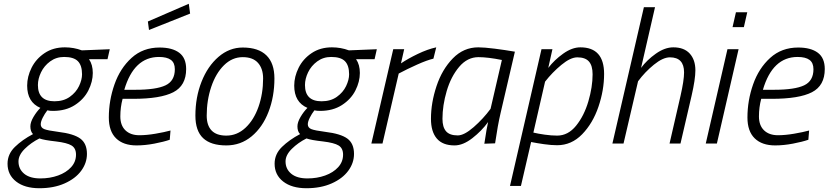

<svg xmlns="http://www.w3.org/2000/svg" viewBox="-20 -761 4393 1018"><path d="M20 107Q20 56 59 18Q98 -20 155 -50Q141 -64 141 -91Q141 -113 157.5 -141Q174 -169 194 -189Q124 -219 124 -307Q124 -355 147.5 -402Q171 -449 216.5 -479.5Q262 -510 324 -510Q371 -510 414 -494L562 -500L550 -447H452Q472 -418 472 -374Q472 -328 448.5 -281.5Q425 -235 377 -204Q329 -173 261 -173Q243 -173 231 -176Q217 -158 206.5 -137Q196 -116 196 -102Q196 -84 214.5 -76.5Q233 -69 288 -62Q371 -52 406 -26Q441 0 441 55Q441 103 410.5 144.5Q380 186 322.5 211.5Q265 237 189 237Q111 237 65.5 201.5Q20 166 20 107ZM415 -367Q415 -414 393 -436.5Q371 -459 320 -459Q278 -459 246 -435.5Q214 -412 197.5 -377.5Q181 -343 181 -310Q181 -224 269 -224Q317 -224 350 -247.5Q383 -271 399 -304.5Q415 -338 415 -367ZM383 59Q383 25 359.5 10.5Q336 -4 277 -11Q213 -18 189 -27Q145 -5 111.5 28Q78 61 78 95Q78 135 108 160Q138 185 194 185Q245 185 288 169.5Q331 154 357 125.5Q383 97 383 59Z M557 -138Q557 -228 587 -313.5Q617 -399 677.5 -454Q738 -509 826 -509Q893 -509 930 -481.5Q967 -454 967 -395Q967 -307 899 -272Q831 -237 686 -237H630Q618 -192 618 -144Q618 -96 645 -70Q672 -44 719 -44Q757 -44 804 -52Q851 -60 884 -69L880 -20Q848 -9 798.5 0.5Q749 10 704 10Q634 10 595.5 -27.5Q557 -65 557 -138ZM698 -285Q808 -285 857.5 -308.5Q907 -332 907 -394Q907 -428 886 -443.5Q865 -459 823 -459Q690 -459 639 -285ZM764 -647 981 -741 988 -689 770 -602Z M1016 -148Q1016 -245 1048.5 -327.5Q1081 -410 1138.5 -459.5Q1196 -509 1267 -509Q1350 -509 1392.5 -467.5Q1435 -426 1435 -345Q1435 -249 1403.5 -167.5Q1372 -86 1314 -38Q1256 10 1180 10Q1098 10 1057 -28.5Q1016 -67 1016 -148ZM1375 -345Q1375 -397 1348 -427.5Q1321 -458 1267 -458Q1211 -458 1167.5 -415Q1124 -372 1100 -300.5Q1076 -229 1076 -148Q1076 -96 1102 -69Q1128 -42 1180 -42Q1237 -42 1281.5 -83.5Q1326 -125 1350.5 -194.5Q1375 -264 1375 -345Z M1436 107Q1436 56 1475 18Q1514 -20 1571 -50Q1557 -64 1557 -91Q1557 -113 1573.5 -141Q1590 -169 1610 -189Q1540 -219 1540 -307Q1540 -355 1563.5 -402Q1587 -449 1632.5 -479.5Q1678 -510 1740 -510Q1787 -510 1830 -494L1978 -500L1966 -447H1868Q1888 -418 1888 -374Q1888 -328 1864.5 -281.5Q1841 -235 1793 -204Q1745 -173 1677 -173Q1659 -173 1647 -176Q1633 -158 1622.5 -137Q1612 -116 1612 -102Q1612 -84 1630.5 -76.5Q1649 -69 1704 -62Q1787 -52 1822 -26Q1857 0 1857 55Q1857 103 1826.5 144.5Q1796 186 1738.5 211.5Q1681 237 1605 237Q1527 237 1481.5 201.5Q1436 166 1436 107ZM1831 -367Q1831 -414 1809 -436.5Q1787 -459 1736 -459Q1694 -459 1662 -435.5Q1630 -412 1613.5 -377.5Q1597 -343 1597 -310Q1597 -224 1685 -224Q1733 -224 1766 -247.5Q1799 -271 1815 -304.5Q1831 -338 1831 -367ZM1799 59Q1799 25 1775.5 10.5Q1752 -4 1693 -11Q1629 -18 1605 -27Q1561 -5 1527.5 28Q1494 61 1494 95Q1494 135 1524 160Q1554 185 1610 185Q1661 185 1704 169.5Q1747 154 1773 125.5Q1799 97 1799 59Z M2065 -500H2123L2106 -425Q2143 -450 2195 -475Q2247 -500 2293 -510L2278 -450Q2244 -442 2191.5 -418.5Q2139 -395 2094 -371L2008 0H1949Z M2265 -131Q2265 -216 2294.5 -304.5Q2324 -393 2381 -451.5Q2438 -510 2516 -510Q2547 -510 2602.5 -503Q2658 -496 2710 -487L2634 -161Q2619 -97 2605 -1L2548 1Q2561 -86 2568 -114Q2534 -67 2484.5 -28.5Q2435 10 2390 10Q2327 10 2296 -26.5Q2265 -63 2265 -131ZM2581 -184 2641 -443Q2566 -458 2517 -458Q2458 -458 2414.5 -406.5Q2371 -355 2348.5 -278.5Q2326 -202 2326 -131Q2326 -87 2345 -65Q2364 -43 2407 -43Q2441 -43 2491.5 -87Q2542 -131 2581 -184Z M2851 -500H2909L2887 -401Q2919 -443 2966 -476.5Q3013 -510 3057 -510Q3183 -510 3183 -369Q3183 -283 3153 -195Q3123 -107 3066.5 -49Q3010 9 2934 9Q2903 9 2864.5 3.5Q2826 -2 2796 -8L2742 225H2684ZM3122 -367Q3122 -413 3102.5 -435Q3083 -457 3041 -457Q3005 -457 2956.5 -417Q2908 -377 2870 -328L2808 -58Q2833 -52 2868.5 -47Q2904 -42 2934 -42Q2992 -42 3034.5 -94.5Q3077 -147 3099.5 -223.5Q3122 -300 3122 -367Z M3394 -723H3453L3379 -401Q3410 -443 3457.5 -476.5Q3505 -510 3550 -510Q3607 -510 3637 -477Q3667 -444 3667 -388Q3667 -341 3647 -254L3588 0H3530L3588 -252Q3607 -335 3607 -377Q3607 -457 3532 -457Q3495 -457 3447 -418Q3399 -379 3363 -330L3286 0H3227Z M3882 -696H3942L3924 -617H3864ZM3837 -500H3896L3781 0H3722Z M3943 -138Q3943 -228 3973 -313.5Q4003 -399 4063.5 -454Q4124 -509 4212 -509Q4279 -509 4316 -481.5Q4353 -454 4353 -395Q4353 -307 4285 -272Q4217 -237 4072 -237H4016Q4004 -192 4004 -144Q4004 -96 4031 -70Q4058 -44 4105 -44Q4143 -44 4190 -52Q4237 -60 4270 -69L4266 -20Q4234 -9 4184.5 0.5Q4135 10 4090 10Q4020 10 3981.5 -27.5Q3943 -65 3943 -138ZM4084 -285Q4194 -285 4243.5 -308.5Q4293 -332 4293 -394Q4293 -428 4272 -443.5Q4251 -459 4209 -459Q4076 -459 4025 -285Z"/></svg>

Font: Cairo Light
Style: Italic
Weight: 300
Italic angle: -13°
Designer: Mohamed Gaber, Accademia di Belle Arti di Urbino and others
Foundry: Kief Type Foundry, Accademia di Belle Arti di Urbino and others
Version: Version 3.011